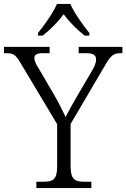

<svg xmlns="http://www.w3.org/2000/svg" viewBox="-28 -951 639 971"><path d="M164 -784V-771H188C232 -806 264 -839 294 -879C324 -839 356 -806 400 -771H424V-784C393 -822 347 -886 328 -931H260C241 -886 195 -822 164 -784ZM156 0H434V-32H399C352 -32 329 -42 329 -111V-324L503 -620C532 -670 546 -682 581 -682H591V-714H370V-682H408C445 -682 458 -671 458 -650C458 -636 452 -618 439 -596L361 -463C337 -421 315 -383 304 -359C288 -393 267 -435 243 -476L167 -606C156 -623 146 -641 146 -657C146 -671 152 -682 188 -682H223V-714H-8V-682H3C42 -682 52 -672 75 -634L261 -323V-109C261 -41 238 -32 191 -32H156Z"/></svg>

Font: Noto Serif Telugu Light
Style: Regular
Weight: 300
Designer: Jelle Bosma - Monotype Design Team
Foundry: Monotype Imaging Inc.
Version: Version 2.005